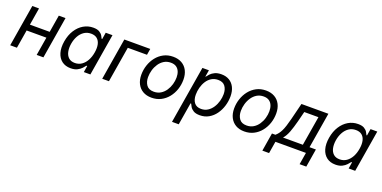

<svg xmlns="http://www.w3.org/2000/svg" viewBox="-14 -1353 4693 2358"><g transform="rotate(20 2332.0 -174.5)"><path d="M451.7 -320.8 438 -239.7H138.7L152.3 -320.8ZM210.4 -545.9 120.1 0H32.2L122.6 -545.9ZM556.6 -545.9 466.3 0H378.4L468.8 -545.9Z M823.7 11.7Q755.9 11.7 709.5 -23.2Q663.1 -58.1 644.3 -121.8Q625.5 -185.5 639.6 -272Q654.3 -358.9 694.3 -421.6Q734.4 -484.4 792.5 -518.6Q850.6 -552.7 918.5 -552.7Q971.2 -552.7 999.5 -535.4Q1027.8 -518.1 1040.8 -495.8Q1053.7 -473.6 1060.5 -458.5H1067.9L1082 -545.9H1170.4L1080.1 0H994.6L1008.3 -84.5H998Q985.8 -68.4 964.8 -45.7Q943.8 -22.9 909.7 -5.6Q875.5 11.7 823.7 11.7ZM851.1 -66.9Q900.9 -66.9 939.2 -93.3Q977.5 -119.6 1002.9 -166Q1028.3 -212.4 1038.1 -272.9Q1048.3 -333.5 1038.3 -378.7Q1028.3 -423.8 998.3 -449Q968.3 -474.1 918.5 -474.1Q866.2 -474.1 826.9 -447Q787.6 -419.9 762.9 -374.5Q738.3 -329.1 729 -272.9Q719.7 -215.8 729.5 -168.9Q739.3 -122.1 769.5 -94.5Q799.8 -66.9 851.1 -66.9Z M1664.1 -545.9 1650.9 -464.8H1399.9L1322.8 0H1234.9L1325.2 -545.9Z M1880.9 11.7Q1814.9 11.7 1767.6 -15.9Q1720.2 -43.5 1694.6 -93.8Q1668.9 -144 1668.9 -211.4Q1668.9 -276.4 1689.2 -337.4Q1709.5 -398.4 1747.8 -447Q1786.1 -495.6 1840.6 -524.2Q1895 -552.7 1963.4 -552.7Q2029.3 -552.7 2077.1 -525.4Q2125 -498 2150.6 -447.8Q2176.3 -397.5 2176.3 -329.1Q2176.3 -263.2 2155.8 -202.1Q2135.3 -141.1 2096.4 -92.8Q2057.6 -44.4 2003.2 -16.4Q1948.7 11.7 1880.9 11.7ZM1882.8 -66.9Q1933.1 -66.9 1971.4 -90.3Q2009.8 -113.8 2035.6 -152.1Q2061.5 -190.4 2074.7 -236.3Q2087.9 -282.2 2087.9 -327.1Q2087.9 -368.7 2074.7 -401.9Q2061.5 -435.1 2033.7 -454.6Q2005.9 -474.1 1960.9 -474.1Q1911.1 -474.1 1873 -450.7Q1835 -427.2 1809.1 -388.7Q1783.2 -350.1 1770 -304Q1756.8 -257.8 1756.8 -212.4Q1756.8 -150.9 1786.6 -108.9Q1816.4 -66.9 1882.8 -66.9Z M2221.2 204.1 2345.7 -545.9H2430.7L2416 -458.5H2420.4Q2432.1 -475.1 2452.9 -497.3Q2473.6 -519.5 2507.8 -536.1Q2542 -552.7 2593.8 -552.7Q2653.8 -552.7 2697.8 -526.4Q2741.7 -500 2765.6 -451.2Q2789.6 -402.3 2789.6 -334.5Q2789.6 -271 2770.8 -209.2Q2752 -147.5 2716.3 -97.7Q2680.7 -47.9 2629.2 -18.1Q2577.6 11.7 2512.2 11.7Q2459 11.7 2429.4 -6.6Q2399.9 -24.9 2386 -48.3Q2372.1 -71.8 2365.7 -86.9H2357.4L2309.1 204.1ZM2500.5 -66.9Q2549.3 -66.9 2586.7 -90.8Q2624 -114.7 2649.7 -154.1Q2675.3 -193.4 2688.2 -240Q2701.2 -286.6 2701.2 -332Q2701.2 -394.5 2671.6 -434.3Q2642.1 -474.1 2579.1 -474.1Q2529.8 -474.1 2492.7 -450.9Q2455.6 -427.7 2430.9 -389.2Q2406.2 -350.6 2393.8 -303.7Q2381.3 -256.8 2381.3 -209.5Q2381.3 -144.5 2411.1 -105.7Q2440.9 -66.9 2500.5 -66.9Z M3093.8 11.7Q3027.8 11.7 2980.5 -15.9Q2933.1 -43.5 2907.5 -93.8Q2881.8 -144 2881.8 -211.4Q2881.8 -276.4 2902.1 -337.4Q2922.4 -398.4 2960.7 -447Q2999 -495.6 3053.5 -524.2Q3107.9 -552.7 3176.3 -552.7Q3242.2 -552.7 3290 -525.4Q3337.9 -498 3363.5 -447.8Q3389.2 -397.5 3389.2 -329.1Q3389.2 -263.2 3368.7 -202.1Q3348.1 -141.1 3309.3 -92.8Q3270.5 -44.4 3216.1 -16.4Q3161.6 11.7 3093.8 11.7ZM3095.7 -66.9Q3146 -66.9 3184.3 -90.3Q3222.7 -113.8 3248.5 -152.1Q3274.4 -190.4 3287.6 -236.3Q3300.8 -282.2 3300.8 -327.1Q3300.8 -368.7 3287.6 -401.9Q3274.4 -435.1 3246.6 -454.6Q3218.8 -474.1 3173.8 -474.1Q3124 -474.1 3085.9 -450.7Q3047.9 -427.2 3022 -388.7Q2996.1 -350.1 2982.9 -304Q2969.7 -257.8 2969.7 -212.4Q2969.7 -150.9 2999.5 -108.9Q3029.3 -66.9 3095.7 -66.9Z M3384.8 156.7 3423.8 -81.1H3468.8Q3488.3 -98.1 3503.9 -118.4Q3519.5 -138.7 3533.2 -167Q3546.9 -195.3 3559.8 -235.6Q3572.8 -275.9 3586.9 -332L3640.1 -545.9H3992.2L3915 -81.1H3998L3959 156.7H3871.6L3897.5 0H3498.5L3472.7 156.7ZM3568.4 -81.1H3827.6L3891.6 -464.8H3706.5L3672.9 -332Q3650.4 -245.1 3626.5 -181.9Q3602.5 -118.7 3568.4 -81.1Z M4284.7 11.7Q4216.8 11.7 4170.4 -23.2Q4124 -58.1 4105.2 -121.8Q4086.4 -185.5 4100.6 -272Q4115.2 -358.9 4155.3 -421.6Q4195.3 -484.4 4253.4 -518.6Q4311.5 -552.7 4379.4 -552.7Q4432.1 -552.7 4460.4 -535.4Q4488.8 -518.1 4501.7 -495.8Q4514.6 -473.6 4521.5 -458.5H4528.8L4543 -545.9H4631.3L4541 0H4455.6L4469.2 -84.5H4459Q4446.8 -68.4 4425.8 -45.7Q4404.8 -22.9 4370.6 -5.6Q4336.4 11.7 4284.7 11.7ZM4312 -66.9Q4361.8 -66.9 4400.1 -93.3Q4438.5 -119.6 4463.9 -166Q4489.3 -212.4 4499 -272.9Q4509.3 -333.5 4499.3 -378.7Q4489.3 -423.8 4459.2 -449Q4429.2 -474.1 4379.4 -474.1Q4327.1 -474.1 4287.8 -447Q4248.5 -419.9 4223.9 -374.5Q4199.2 -329.1 4189.9 -272.9Q4180.7 -215.8 4190.4 -168.9Q4200.2 -122.1 4230.5 -94.5Q4260.7 -66.9 4312 -66.9Z"/></g></svg>

Font: Adwaita Sans
Style: Italic
Weight: 400
Italic angle: -9.39999°
Designer: Rasmus Andersson
Foundry: rsms
Version: Version 4.001;git-9221beed3